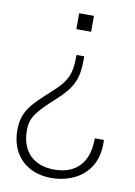

<svg xmlns="http://www.w3.org/2000/svg" viewBox="-83 -584 584 832"><g transform="rotate(10 209.0 -168.0)"><path d="M262 -530H197V-460H262ZM251 -350H217V-343C217 -263 200 -230 138 -175C62 -106 21 -70 21 15C21 127 96 194 201 194C290 194 406 146 398 -8H358C358 124 278 156 208 156C120 156 62 105 62 9C62 -45 80 -72 169 -152C232 -210 251 -252 251 -332Z"/></g></svg>

Font: Kathrein 35 Thin
Style: Regular
Weight: 250
Designer: Lazydogs Typefoundry, based on Open Sans by Ascender Corporation
Foundry: Lazydogs Typefoundry
Version: Version 1.003;PS 001.003;hotconv 1.0.88;makeotf.lib2.5.64775